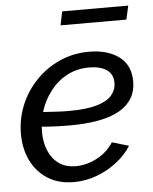

<svg xmlns="http://www.w3.org/2000/svg" viewBox="-52 -754 643 808"><g transform="rotate(-5 269.5 -350.0)"><path d="M228 10Q163 10 117 -19.5Q71 -49 47 -99Q23 -149 23 -211Q23 -274 46.5 -331.5Q70 -389 113 -434Q156 -479 213.5 -505Q271 -531 339 -531Q416 -531 464.5 -495.5Q513 -460 513 -390Q513 -311 443 -270Q373 -229 228 -229Q205 -229 176.5 -230Q148 -231 113 -234Q112 -222 112 -211Q112 -170 126 -134.5Q140 -99 169 -77.5Q198 -56 242 -56Q288 -56 332 -79.5Q376 -103 401 -143L472 -122Q448 -84 409 -54Q370 -24 323.5 -7Q277 10 228 10ZM333 -465Q281 -465 239 -442.5Q197 -420 167.5 -381Q138 -342 124 -295Q157 -293 182.5 -291.5Q208 -290 231 -290Q307 -290 351 -303Q395 -316 414.5 -339Q434 -362 434 -391Q434 -429 406.5 -447Q379 -465 333 -465ZM229 -652 241 -710H520L507 -652Z"/></g></svg>

Font: Raleway Medium
Style: Italic
Weight: 500
Italic angle: -12°
Designer: Matt McInerney, Pablo Impallari, Rodrigo Fuenzalida
Foundry: Matt McInerney, Pablo Impallari, Rodrigo Fuenzalida
Version: Version 4.026